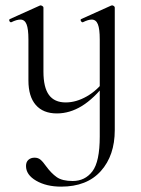

<svg xmlns="http://www.w3.org/2000/svg" viewBox="-20 -415 525 716"><path d="M225 -33Q264 -33 303.5 -55.5Q343 -78 371 -117L376 -106Q330 -47 285 -19.5Q240 8 192 8Q141 8 113.5 -23.5Q86 -55 86 -115V-268Q86 -307 79 -324.5Q72 -342 56 -342Q42 -342 22 -332H21Q17 -332 15 -337Q13 -342 17 -344L128 -394L131 -395Q134 -395 138 -392.5Q142 -390 142 -387V-148Q142 -89 162.5 -61Q183 -33 225 -33ZM208 281Q153 281 115 259Q77 237 77 204Q77 189 86 181Q95 173 109 173Q122 173 131 180.5Q140 188 152 205Q171 231 191.5 245.5Q212 260 251 260Q297 260 324.5 224Q352 188 352 94V-268Q352 -307 345 -324.5Q338 -342 322 -342Q309 -342 289 -332H288Q284 -332 281.5 -337Q279 -342 283 -344L394 -394L398 -395Q401 -395 404.5 -392.5Q408 -390 408 -387V70Q408 165 356 223Q304 281 208 281Z"/></svg>

Font: Cormorant Infant
Style: Regular
Weight: 400
Designer: Christian Thalmann (Catharsis Fonts)
Foundry: Catharsis Fonts
Version: Version 4.000